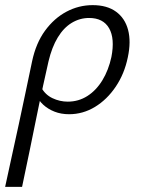

<svg xmlns="http://www.w3.org/2000/svg" viewBox="-55 -439 561 748"><path d="M-35 289Q-21 225 -8 165Q5 105 18 46Q31 -13 43.5 -74Q56 -135 70 -200Q85 -271 120.5 -319.5Q156 -368 204 -393.5Q252 -419 306 -419Q362 -419 397 -393.5Q432 -368 444 -322.5Q456 -277 443 -216Q430 -152 396 -101.5Q362 -51 315 -22.5Q268 6 214 6Q183 6 157.5 -4Q132 -14 113.5 -31Q95 -48 86 -70L106 -98Q121 -70 149.5 -56.5Q178 -43 209 -43Q251 -43 285.5 -65Q320 -87 344 -126.5Q368 -166 379 -217Q393 -289 370 -329Q347 -369 292 -369Q256 -369 224.5 -350Q193 -331 170 -293Q147 -255 134 -200Q122 -147 113.5 -108Q105 -69 97.5 -33Q90 3 81.5 45Q73 87 61 145.5Q49 204 31 289Z"/></svg>

Font: Ysabeau Infant
Style: Italic
Weight: 400
Italic angle: -12°
Designer: Christian Thalmann (Catharsis Fonts)
Version: Version 2.001;gftools[0.9.30]; featfreeze: ss01,ss02,lnum